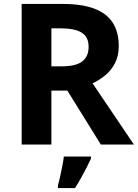

<svg xmlns="http://www.w3.org/2000/svg" viewBox="-20 -734 700 975"><path d="M298 -714Q395 -714 458 -690.5Q521 -667 552 -619.5Q583 -572 583 -500Q583 -451 564.5 -414.5Q546 -378 515.5 -352.5Q485 -327 450 -311L660 0H492L322 -274H241V0H90V-714ZM287 -590H241V-397H290Q365 -397 397.5 -422Q430 -447 430 -496Q430 -530 414.5 -550.5Q399 -571 367.5 -580.5Q336 -590 287 -590ZM442 71Q432 93 419.5 117.5Q407 142 392.5 168Q378 194 361 221H274V208Q280 188 285.5 162Q291 136 296.5 109Q302 82 304 61H442Z"/></svg>

Font: Noto Sans Devanagari
Style: Regular
Weight: 400
Designer: Jelle Bosma - Monotype Design Team
Foundry: Monotype Imaging Inc.
Version: Version 2.003